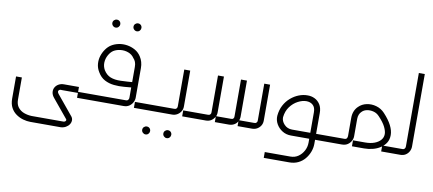

<svg xmlns="http://www.w3.org/2000/svg" viewBox="-75 -909 3228 1430"><g transform="rotate(10 1539.5 -194.0)"><path d="M205 237Q179 237 150.5 229Q122 221 97 203.5Q72 186 57 158Q42 130 42 89V-78H86V89Q86 126 104 148.5Q122 171 149.5 181Q177 191 207 192H440Q458 193 464 184.5Q470 176 463 169L350 32Q333 12 330.5 -8.5Q328 -29 337 -45.5Q346 -62 363.5 -72Q381 -82 404 -82H517V-37H395Q380 -40 372 -30Q364 -20 378 -3L495 139Q509 154 509 171Q509 188 499.5 202.5Q490 217 473 226.5Q456 236 435 237Z M709 -565Q697 -565 688 -574Q679 -583 679 -595Q679 -608 688 -616.5Q697 -625 709 -625Q722 -625 730.5 -616.5Q739 -608 739 -595Q739 -583 730.5 -574Q722 -565 709 -565ZM869 -565Q857 -565 848 -574Q839 -583 839 -595Q839 -608 848 -616.5Q857 -625 869 -625Q882 -625 890.5 -616.5Q899 -608 899 -595Q899 -583 890.5 -574Q882 -565 869 -565Z M517 0V-45H876Q889 -44 895.5 -52Q902 -60 901 -70V-301Q901 -323 895 -338.5Q889 -354 878 -365Q862 -389 834 -399.5Q806 -410 775.5 -407Q745 -404 722 -390Q702 -377 687.5 -351Q673 -325 671.5 -295.5Q670 -266 685 -239Q706 -205 737.5 -192.5Q769 -180 815 -181.5Q861 -183 923 -188V-148Q886 -145 847.5 -141.5Q809 -138 770.5 -142Q732 -146 700 -163Q668 -180 647 -216Q629 -245 626.5 -276.5Q624 -308 633 -336.5Q642 -365 659 -389Q676 -413 698 -427Q722 -442 753 -448.5Q784 -455 816.5 -450Q849 -445 877.5 -429Q906 -413 924 -384Q935 -367 941 -346Q947 -325 947 -301V-77Q947 -58 937 -40Q927 -22 910 -11Q893 0 869 0Z M1066 180Q1054 180 1045 171Q1036 162 1036 150Q1036 137 1045 128.5Q1054 120 1066 120Q1079 120 1087.5 128.5Q1096 137 1096 150Q1096 162 1087.5 171Q1079 180 1066 180ZM1226 180Q1214 180 1205 171Q1196 162 1196 150Q1196 137 1205 128.5Q1214 120 1226 120Q1239 120 1247.5 128.5Q1256 137 1256 150Q1256 162 1247.5 171Q1239 180 1226 180Z M947 0V-45H1242Q1254 -44 1260.5 -50.5Q1267 -57 1267 -67V-346H1312V-74Q1312 -53 1301.5 -36.5Q1291 -20 1274 -10Q1257 0 1236 0Z M1312 0V-45H1498Q1509 -44 1516 -51Q1523 -58 1522 -68V-346H1567V-74Q1567 -53 1556.5 -36.5Q1546 -20 1529.5 -10Q1513 0 1491 0ZM1559 0V-45H1672Q1684 -44 1690.5 -50.5Q1697 -57 1696 -68V-346H1741V-74Q1741 -53 1731 -36Q1721 -19 1704 -9.5Q1687 0 1666 0ZM1731 0V-45H1848Q1859 -44 1866 -51Q1873 -58 1872 -68V-346H1916V-74Q1916 -53 1906 -36.5Q1896 -20 1879 -10Q1862 0 1841 0Z M2281 0V-45H2435V0ZM1964 199V155H2157Q2192 155 2217.5 137Q2243 119 2258 90.5Q2273 62 2273 30V-200Q2273 -237 2253.5 -254.5Q2234 -272 2204 -272Q2174 -272 2140.5 -254.5Q2107 -237 2082.5 -204Q2058 -171 2053 -124Q2052 -95 2075.5 -70Q2099 -45 2135 -45H2294V0H2135Q2098 0 2069 -18Q2040 -36 2023.5 -65Q2007 -94 2009 -127Q2013 -172 2031.5 -207Q2050 -242 2078.5 -266.5Q2107 -291 2139.5 -303.5Q2172 -316 2203 -316Q2233 -317 2259 -304.5Q2285 -292 2301 -266.5Q2317 -241 2317 -203V31Q2317 62 2305.5 92Q2294 122 2273.5 146.5Q2253 171 2223.5 185Q2194 199 2157 199Z M2817 0V-45H2877V0ZM2424 0V-45H2526Q2543 -44 2548.5 -52Q2554 -60 2554 -70V-208Q2554 -235 2563 -257.5Q2572 -280 2589 -296Q2614 -321 2650 -328.5Q2686 -336 2723 -325.5Q2760 -315 2787 -286Q2827 -243 2846.5 -204.5Q2866 -166 2866 -132Q2866 -98 2850.5 -73.5Q2835 -49 2809.5 -32.5Q2784 -16 2752.5 -8Q2721 0 2688 0H2596V-45H2688Q2728 -45 2757.5 -56Q2787 -67 2804 -86.5Q2821 -106 2821 -132Q2821 -154 2806 -185Q2791 -216 2754 -255Q2735 -276 2709.5 -282.5Q2684 -289 2660 -284.5Q2636 -280 2621 -264Q2611 -255 2605 -240.5Q2599 -226 2599 -208V-76Q2599 -58 2589.5 -40.5Q2580 -23 2562.5 -11.5Q2545 0 2519 0Z M2866 0V-45H2968Q2980 -44 2986.5 -52Q2993 -60 2992 -70V-624H3037V-76Q3037 -57 3028 -39.5Q3019 -22 3002 -11Q2985 0 2961 0Z"/></g></svg>

Font: Mada Light
Style: Regular
Weight: 300
Designer: Khaled Hosny
Version: Version 1.5